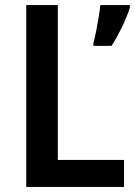

<svg xmlns="http://www.w3.org/2000/svg" viewBox="-20 -734 532 754"><path d="M83 0V-714H207V-106H467V0ZM490 -704Q480 -672 460 -630Q440 -588 418 -554H347V-566Q352 -584 357.5 -611Q363 -638 367.5 -666Q372 -694 374 -714H490Z"/></svg>

Font: Noto Sans Arabic UI SmCn SmBd
Style: Regular
Weight: 600
Width: 4
Designer: Monotype Design Team, Nadine Chahine and Nizar Qandah
Foundry: Monotype Imaging Inc.
Version: Version 2.010; ttfautohint (v1.8.4.7-5d5b)